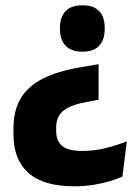

<svg xmlns="http://www.w3.org/2000/svg" viewBox="-20 -524 502 706"><path d="M342.5 -288V-157.5L294 -148Q253 -140.5 229.5 -127.8Q206 -115 196.2 -97.2Q186.5 -79.5 186.5 -55V-42.5Q186.5 -6 208.5 12.5Q230.5 31 283 31Q325.5 31 366.8 21Q408 11 446.5 -4.5L430 125.5Q411 134 383.8 142.2Q356.5 150.5 323.2 155.8Q290 161 252 161Q140 161 84.8 112Q29.5 63 29.5 -30V-50.5Q29.5 -119 57 -163.8Q84.5 -208.5 138.2 -235.2Q192 -262 272 -276ZM283 -504.5Q325 -504.5 345 -482.8Q365 -461 365 -422V-416.5Q365 -378 345 -356Q325 -334 283 -334Q241.5 -334 221 -356Q200.5 -378 200.5 -416.5V-422Q200.5 -461 221 -482.8Q241.5 -504.5 283 -504.5Z"/></svg>

Font: Anek Gujarati Medium
Style: Bold
Weight: 700
Version: Version 1.003